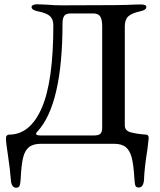

<svg xmlns="http://www.w3.org/2000/svg" viewBox="-20 -674 749 900"><path d="M31 170Q28 125 17 52Q8 -4 8 -27Q8 -34 12 -38.5Q16 -43 23 -43Q121 -43 175.5 -167.5Q230 -292 230 -555Q230 -584 214 -598.5Q198 -613 157 -621Q128 -627 128 -641Q128 -647 135.5 -650.5Q143 -654 154 -654L202 -652Q235 -649 268 -649L516 -650L573 -651Q613 -653 641 -653Q666 -653 666 -641Q666 -627 637 -621Q597 -612 581 -597Q565 -582 565 -550V-86Q565 -61 593.5 -53.5Q622 -46 664 -43Q677 -43 677 -26Q677 -22 671 26Q657 112 655 169Q654 185 648 195Q642 205 630 205Q617 205 614 194.5Q611 184 610 162Q606 98 597.5 65Q589 32 570 16Q551 0 514 0H172Q135 0 115.5 16Q96 32 88 66Q80 100 77 163Q76 184 72.5 195Q69 206 56 206Q44 206 38 196Q32 186 31 170ZM420 -39Q443 -39 451 -47.5Q459 -56 459 -75V-552Q459 -582 450 -596.5Q441 -611 417 -611H311Q290 -611 281.5 -600Q273 -589 273 -564Q273 -184 155 -57Q149 -51 149 -47Q149 -39 171 -39Z"/></svg>

Font: EB Garamond Medium
Style: Regular
Weight: 500
Designer: Georg Duffner and Octavio Pardo
Foundry: Georg Duffner
Version: Version 1.000